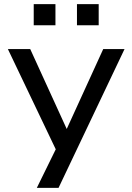

<svg xmlns="http://www.w3.org/2000/svg" viewBox="-20 -728 639 928"><path d="M158 180 264 -36V24L18 -491H126L311 -86H294L479 -491H582L263 180ZM352 -606V-708H457V-606ZM143 -606V-708H248V-606Z"/></svg>

Font: Nunito Sans 10pt SemiExpanded Medium
Style: Regular
Weight: 500
Width: 6
Designer: Vernon Adams
Foundry: Vernon Adams
Version: Version 3.101;gftools[0.9.27]